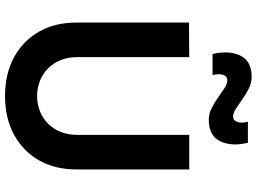

<svg xmlns="http://www.w3.org/2000/svg" viewBox="-149 -860 1024 766"><g transform="rotate(90 363.0 -477.0)"><path d="M363 15Q276 15 210 -20.2Q144 -55.5 107 -119.5Q70 -183.5 70 -270V-719L208 -720V-271Q208 -235.5 220 -206.5Q232 -177.5 253.2 -156.5Q274.5 -135.5 302.8 -124.2Q331 -113 363 -113Q396 -113 424.2 -124.5Q452.5 -136 473.5 -157Q494.5 -178 506.2 -207Q518 -236 518 -271V-720H656V-270Q656 -183.5 619 -119.5Q582 -55.5 516 -20.2Q450 15 363 15ZM458.5 -798Q434 -798 411.8 -809.2Q389.5 -820.5 369.2 -835Q349 -849.5 331.5 -860.8Q314 -872 299.5 -872Q284.5 -872 278.8 -855.2Q273 -838.5 279.5 -813H195.5Q180 -878.5 201.8 -923.8Q223.5 -969 286.5 -969Q311 -969 333.2 -957.8Q355.5 -946.5 375.8 -932Q396 -917.5 413.5 -906.2Q431 -895 445.5 -895Q460.5 -895 466.5 -911.8Q472.5 -928.5 465.5 -954H549.5Q565.5 -889 543.5 -843.5Q521.5 -798 458.5 -798Z"/></g></svg>

Font: Manrope ExtraLight ExtraBold
Style: Regular
Weight: 800
Version: Version 4.504